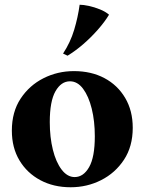

<svg xmlns="http://www.w3.org/2000/svg" viewBox="-20 -775 610 810"><path d="M292 -475Q365 -475 420.5 -445.5Q476 -416 508 -362Q540 -308 540 -236Q540 -157 503 -101Q466 -45 406.5 -15Q347 15 278 15Q206 15 150 -15Q94 -45 62 -98.5Q30 -152 30 -224Q30 -303 67 -359Q104 -415 163.5 -445Q223 -475 292 -475ZM295 -28Q332 -28 356 -70Q380 -112 380 -200Q380 -264 367 -316.5Q354 -369 330.5 -400.5Q307 -432 275 -432Q238 -432 214 -390Q190 -348 190 -260Q190 -196 203 -143.5Q216 -91 240 -59.5Q264 -28 295 -28ZM316 -755Q332 -755 355 -750Q378 -745 401.5 -735.5Q425 -726 440 -713Q422 -683 393 -650Q364 -617 331 -588.5Q298 -560 265 -540L246 -549Q277 -596 293 -649.5Q309 -703 316 -755Z"/></svg>

Font: Bona Nova
Style: Bold
Weight: 700
Designer: Mateusz Machalski
Foundry: Capitalics
Version: Version 4.001; ttfautohint (v1.8.3)